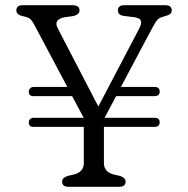

<svg xmlns="http://www.w3.org/2000/svg" viewBox="-20 -720 724 740"><path d="M91 -248.5Q91 -256 96.5 -261Q102 -266 110 -266H302.5L258 -349.5H108.5Q91 -349.5 91 -367Q91 -374.5 96.5 -379.8Q102 -385 110 -385H239.5L113 -623Q105 -638 99 -644.5Q93 -651 81 -654.5L67 -658Q52.5 -661.5 47.8 -667.2Q43 -673 43 -680Q43 -700 68 -700H259Q286.5 -700 286.5 -680Q286.5 -662.5 258.5 -657.5L228.5 -653.5Q185 -645 202.5 -611L359 -309.5L516.5 -610Q527 -630.5 523.2 -640.2Q519.5 -650 498.5 -653.5L455 -659Q434.5 -662.5 434.5 -680Q434.5 -700 459.5 -700H616.5Q642 -700 642 -680Q642 -673 637.5 -667.8Q633 -662.5 618 -658.5L612 -656.5Q596.5 -653 588.2 -645.2Q580 -637.5 564.5 -608L446 -385H575Q595.5 -385 595.5 -367Q595.5 -349.5 575 -349.5H427.5L383 -266H575Q595.5 -266 595.5 -249Q595.5 -231 575 -231H380.5V-91.5Q380.5 -57 418.5 -47.5L442.5 -42Q464 -35 464 -20Q464 0 439 0H244.5Q219.5 0 219.5 -20Q219.5 -35 241 -42L265 -47.5Q303 -57 303 -91.5V-231H108.5Q91 -231 91 -248.5Z"/></svg>

Font: Fraunces 9pt S100 Light
Style: Regular
Weight: 300
Version: Version 1.000; ttfautohint (v1.8.3)